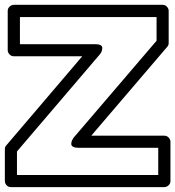

<svg xmlns="http://www.w3.org/2000/svg" viewBox="-22 -746 722 791"><path d="M-2 0V-130.9Q-2 -141.1 3.9 -147L316.9 -514.2H35.2Q24.4 -514.2 17.1 -522Q9.8 -529.8 9.8 -539.1V-701.2Q9.8 -711.9 17.8 -719Q25.9 -726.1 35.2 -726.1H647.9Q658.7 -726.1 665.8 -718.3Q672.9 -710.4 672.9 -701.2V-568.8Q672.9 -559.1 667 -553.2L354 -187H654.8Q665.5 -187 672.9 -179.2Q680.2 -171.4 680.2 -162.1V0Q680.2 10.7 672.1 17.8Q664.1 24.9 654.8 24.9H22.9Q12.2 24.9 5.1 17.1Q-2 9.3 -2 0ZM47.9 -24.9H629.9V-137.2H299.8Q286.1 -137.2 279.1 -141.4Q272 -145.5 271.7 -151.6Q271.5 -157.7 273.4 -163.8Q275.4 -169.9 278.3 -173.8L280.8 -178.2L623 -578.1V-675.8H60.1V-564H371.1Q385.3 -564 392.3 -559.8Q399.4 -555.7 399.4 -549.6Q399.4 -543.5 397.7 -537.4Q396 -531.2 393.1 -527.3L390.1 -522.9L47.9 -122.1Z"/></svg>

Font: Trueno ExtraBold Outline
Style: Regular
Weight: 800
Width: 6
Designer: Julieta Ulanovsky
Foundry: Julieta Ulanovsky
Version: Version 3.001b | FøM Fix